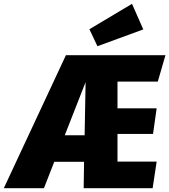

<svg xmlns="http://www.w3.org/2000/svg" viewBox="-79 -985 886 1005"><path d="M747 -558H536V-418H741L722 -284H536V-139H741L720 0H359L361 -138H205L151 0H-59L266 -696H787ZM260 -277H364L369 -555ZM612 -965 671 -831 431 -743 389 -832Z"/></svg>

Font: Fira Sans Condensed Black
Style: Italic
Weight: 900
Width: 3
Italic angle: -8°
Designer: Carrois Corporate & Edenspiekermann AG
Foundry: Carrois Corporate GbR & Edenspiekermann AG
Version: Version 4.203